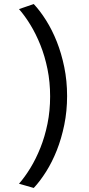

<svg xmlns="http://www.w3.org/2000/svg" viewBox="-20 -763 440 950"><path d="M261 -19Q238 39 208 86.5Q178 134 147 167Q129 162 110.5 156.5Q92 151 74 146Q103 113 130.5 68Q158 23 180 -32Q202 -87 215 -151Q228 -215 228 -286Q228 -357 215 -421Q202 -485 180 -540Q158 -595 130.5 -640Q103 -685 74 -718Q92 -724 110.5 -730.5Q129 -737 147 -743Q178 -710 208 -662.5Q238 -615 261 -557Q284 -499 298 -431Q312 -363 312 -288Q312 -213 298 -145Q284 -77 261 -19Z"/></svg>

Font: Josefin Slab
Style: Bold
Weight: 700
Designer: Santiago Orozco
Foundry: Typemade
Version: Version 2.000